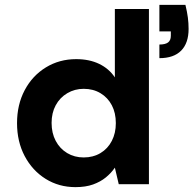

<svg xmlns="http://www.w3.org/2000/svg" viewBox="-20 -757 805 789"><path d="M290 12Q222 12 167.5 -22Q113 -56 81.5 -115.5Q50 -175 50 -251Q50 -327 81.5 -386.5Q113 -446 168.5 -480Q224 -514 293 -514Q347 -514 387.5 -494.5Q428 -475 452 -439V-720H592V0H468L452 -68Q437 -46 415 -28Q393 -10 362.5 1Q332 12 290 12ZM324 -110Q363 -110 393 -128Q423 -146 439.5 -178Q456 -210 456 -251Q456 -293 439.5 -324.5Q423 -356 393 -374Q363 -392 324 -392Q287 -392 256.5 -374Q226 -356 209 -324.5Q192 -293 192 -252Q192 -210 209 -178Q226 -146 256 -128Q286 -110 324 -110ZM635 -518V-574Q659 -574 670.5 -582.5Q682 -591 682 -610V-628H635V-737H742Q749 -708 752 -685Q755 -662 755 -638Q755 -580 724.5 -549Q694 -518 635 -518Z"/></svg>

Font: DM Sans 16pt ExtraBold
Style: Regular
Weight: 800
Version: Version 4.004;gftools[0.9.30]